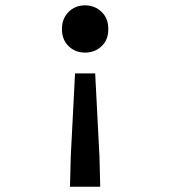

<svg xmlns="http://www.w3.org/2000/svg" viewBox="-20 -523 640 722"><path d="M387.2 -413.6Q387.7 -374 362.3 -349.6Q336.9 -325.2 299.8 -325.2Q262.7 -325.2 237.8 -349.6Q212.9 -374 212.9 -413.6Q212.9 -453.1 237.8 -478Q262.7 -502.9 299.8 -502.9Q336.9 -502.9 362.3 -478Q387.7 -453.1 387.2 -413.6ZM337.9 -247.1 354 64.9 356.9 179.2H243.2L246.1 64.9L262.2 -247.1Z"/></svg>

Font: SourceCodePro-Semibold
Style: Regular
Weight: 600
Monospace: yes
Designer: Paul D. Hunt
Foundry: Adobe Systems Incorporated
Version: Version 1.009;PS 1.000;hotconv 1.0.70;makeotf.lib2.5.5900